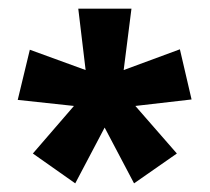

<svg xmlns="http://www.w3.org/2000/svg" viewBox="-20 -782 485 444"><path d="M284 -762 266 -620 396 -668 423 -552 293 -537 389 -427 290 -358 222 -487 154 -358 56 -427 151 -537 21 -551 49 -667 178 -620 161 -762Z"/></svg>

Font: Noto Sans Lao ExtraCondensed
Style: Bold
Weight: 700
Width: 2
Designer: Monotype Design Team
Foundry: Monotype Imaging Inc.
Version: Version 2.003; ttfautohint (v1.8.4.7-5d5b)